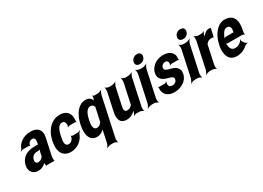

<svg xmlns="http://www.w3.org/2000/svg" viewBox="-17 -1640 3793 2771"><g transform="rotate(-30 1879.0 -254.5)"><path d="M461 -128 509 -352C516 -383 518 -410 513 -433C500 -501 446 -538 357 -538C294 -538 240 -519 198 -488C169 -467 140 -436 125 -397C120 -382 105 -365 95 -358L97 -355C107 -362 129 -370 144 -370H234C242 -370 252 -364 254 -359L256 -361C255 -366 257 -383 261 -390C274 -419 299 -434 326 -434C366 -434 378 -404 367 -353L364 -338C362 -331 362 -318 365 -314L369 -317C367 -321 355 -323 349 -323H307C190 -323 85 -279 57 -148C52 -125 51 -104 55 -85C67 -30 109 10 180 10C230 10 271 -11 301 -40C305 -44 311 -50 313 -54L309 -55C307 -51 307 -43 307 -37C307 -26 308 -16 310 -7C311 -5 307 1 306 3L309 5C310 3 315 0 318 0H445C447 0 447 2 448 3L451 1C450 0 450 -2 450 -4C450 -5 453 -7 451 -7L448 -10C444 -43 449 -80 459 -128ZM198 -159C211 -218 253 -240 300 -240H322C333 -240 353 -246 360 -253L357 -256C348 -249 338 -225 335 -211L324 -162C323 -159 320 -145 322 -143L326 -146C324 -148 318 -141 315 -138C296 -115 268 -98 238 -98C208 -98 190 -122 198 -159Z M708 -257 711 -271C729 -353 758 -424 820 -424C854 -424 871 -398 871 -359C871 -349 864 -326 859 -320L862 -318C867 -324 885 -332 895 -332H983C991 -332 1000 -327 1004 -323L1006 -326C1004 -330 1001 -339 1003 -347C1006 -372 1007 -396 1004 -418C991 -491 940 -538 846 -538C809 -538 777 -531 747 -518C662 -479 596 -393 570 -271L567 -257C559 -220 556 -185 558 -153C564 -57 615 10 727 10C785 10 839 -13 878 -45C908 -70 939 -106 955 -152C961 -168 979 -189 989 -197L987 -200C975 -192 950 -183 934 -183H860C851 -183 838 -190 836 -196L833 -194C835 -188 831 -168 827 -159C811 -124 783 -104 750 -104C687 -104 690 -174 708 -257Z M1379 -455 1384 -456C1383 -466 1375 -482 1368 -492C1350 -520 1322 -538 1276 -538C1247 -538 1220 -532 1195 -519C1118 -479 1064 -387 1038 -269L1036 -259C1028 -220 1024 -185 1025 -152C1028 -64 1061 10 1157 10C1198 10 1233 -6 1261 -29C1271 -37 1286 -50 1291 -59L1287 -60C1281 -52 1276 -36 1273 -24L1235 153C1230 177 1211 214 1199 227V229C1214 217 1252 203 1275 203H1313C1336 203 1368 217 1377 229L1379 227C1373 214 1371 177 1376 153L1512 -478C1517 -502 1535 -539 1547 -552V-554C1531 -542 1492 -528 1469 -528H1425C1413 -528 1396 -536 1392 -543L1389 -540C1403 -522 1377 -481 1379 -455ZM1291 -424C1322 -424 1338 -409 1346 -385C1348 -383 1352 -375 1353 -376L1352 -379C1351 -378 1347 -364 1346 -361L1304 -168C1304 -166 1302 -152 1303 -151L1306 -155C1305 -156 1296 -147 1294 -145C1275 -119 1253 -104 1221 -104C1160 -104 1159 -178 1177 -259L1179 -269C1196 -349 1231 -424 1291 -424Z M1725 -104C1686 -104 1674 -134 1685 -186L1748 -478C1753 -502 1772 -539 1784 -552V-554C1769 -542 1731 -528 1708 -528H1670C1647 -528 1615 -542 1606 -554L1604 -552C1610 -539 1612 -502 1607 -478L1544 -187C1517 -64 1550 10 1655 10C1704 10 1743 -8 1775 -35C1786 -45 1802 -60 1807 -70L1805 -72C1798 -62 1792 -43 1790 -29V-27C1788 -15 1777 5 1770 12L1772 15C1780 8 1800 0 1812 0H1865C1888 0 1920 14 1930 26L1932 24C1926 11 1924 -26 1929 -50L2021 -478C2026 -502 2044 -539 2056 -552V-554C2041 -542 2004 -528 1981 -528H1942C1919 -528 1888 -542 1879 -554L1876 -552C1882 -539 1885 -502 1880 -478L1813 -167C1812 -164 1810 -150 1812 -148L1815 -152C1813 -153 1805 -145 1804 -143C1785 -118 1759 -104 1725 -104Z M2170 -50 2262 -478C2267 -502 2287 -539 2300 -552L2299 -554C2284 -542 2245 -528 2222 -528H2183C2160 -528 2127 -542 2118 -554L2115 -552C2122 -539 2126 -502 2121 -478L2029 -50C2024 -26 2004 11 1991 24L1992 26C2007 14 2046 0 2069 0H2108C2131 0 2164 14 2173 26L2176 24C2169 11 2165 -26 2170 -50ZM2216 -592C2263 -592 2301 -619 2311 -665C2321 -711 2295 -738 2248 -738C2202 -738 2163 -709 2153 -665C2143 -619 2170 -592 2216 -592Z M2470 -90C2435 -90 2412 -107 2411 -143C2413 -152 2417 -173 2419 -180L2415 -182C2410 -175 2395 -168 2386 -168H2293C2287 -168 2282 -172 2280 -175L2276 -172C2278 -169 2282 -162 2281 -157C2279 -139 2279 -122 2282 -104C2297 -34 2356 10 2450 10C2511 10 2565 -8 2606 -37C2641 -61 2675 -99 2686 -152C2692 -178 2692 -200 2687 -219C2676 -257 2650 -282 2613 -297C2585 -309 2538 -317 2510 -329C2489 -337 2469 -349 2476 -380C2484 -418 2513 -438 2545 -438C2576 -438 2593 -422 2593 -390C2593 -382 2587 -364 2584 -358L2587 -356C2592 -361 2605 -368 2614 -368H2718C2724 -368 2731 -364 2734 -361L2737 -364C2734 -367 2731 -374 2732 -380C2734 -400 2734 -419 2731 -436C2715 -502 2657 -538 2566 -538C2506 -538 2454 -519 2415 -489C2382 -463 2350 -425 2339 -374C2334 -351 2334 -331 2338 -314C2352 -256 2406 -229 2467 -213C2485 -209 2500 -205 2511 -200C2533 -190 2554 -180 2547 -146C2538 -106 2505 -90 2470 -90Z M2892 -50 2984 -478C2989 -502 3009 -539 3022 -552L3021 -554C3006 -542 2967 -528 2944 -528H2905C2882 -528 2849 -542 2840 -554L2837 -552C2844 -539 2848 -502 2843 -478L2751 -50C2746 -26 2726 11 2713 24L2714 26C2729 14 2768 0 2791 0H2830C2853 0 2886 14 2895 26L2898 24C2891 11 2887 -26 2892 -50ZM2938 -592C2985 -592 3023 -619 3033 -665C3043 -711 3017 -738 2970 -738C2924 -738 2885 -709 2875 -665C2865 -619 2892 -592 2938 -592Z M3334 -391 3335 -393C3333 -395 3333 -399 3334 -403L3362 -527C3362 -529 3365 -532 3366 -533L3365 -536C3364 -535 3361 -533 3359 -533C3352 -536 3339 -538 3330 -538C3293 -538 3263 -515 3238 -485C3230 -474 3218 -458 3214 -449L3217 -448C3223 -457 3227 -475 3229 -488L3230 -497C3232 -511 3245 -534 3253 -542L3252 -545C3242 -537 3218 -528 3204 -528H3154C3131 -528 3099 -542 3090 -554L3087 -552C3093 -539 3096 -502 3091 -478L2999 -50C2994 -26 2975 11 2963 24L2964 26C2979 14 3016 0 3039 0H3077C3100 0 3132 14 3141 26L3143 24C3137 11 3135 -26 3140 -50L3201 -334C3202 -337 3205 -350 3203 -351L3200 -348C3201 -347 3208 -354 3209 -356C3229 -385 3257 -400 3294 -400C3307 -400 3329 -400 3334 -391Z M3593 -538C3564 -538 3537 -531 3511 -518C3437 -479 3374 -390 3347 -265L3343 -246C3335 -211 3334 -178 3336 -147C3342 -55 3390 10 3486 10C3558 10 3617 -16 3663 -57C3677 -69 3704 -80 3715 -79L3717 -83C3705 -84 3682 -98 3674 -111L3652 -146C3647 -154 3646 -169 3649 -177L3645 -178C3642 -170 3633 -153 3625 -146C3598 -120 3565 -104 3526 -104C3474 -104 3447 -140 3445 -192C3445 -206 3438 -226 3433 -233L3432 -229C3439 -223 3456 -218 3470 -218H3707C3719 -218 3736 -209 3741 -202L3743 -204C3740 -212 3738 -234 3741 -248L3747 -278C3781 -434 3734 -538 3593 -538ZM3618 -326 3617 -320C3616 -317 3615 -311 3617 -310L3619 -312C3618 -314 3614 -314 3612 -314H3491C3478 -314 3457 -308 3447 -301L3448 -297C3458 -305 3471 -328 3478 -344C3497 -389 3527 -424 3568 -424C3614 -424 3631 -387 3618 -326Z"/></g></svg>

Font: Asimov
Style: EdgeExtremeIt
Weight: 500
Designer: Google
Version: Version 2.000980: 2014